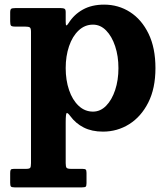

<svg xmlns="http://www.w3.org/2000/svg" viewBox="-20 -555 727 830"><path d="M24 -463V-501Q24 -514 28.5 -517Q33 -520 45.5 -520H243.5Q254.5 -520 259.2 -517Q264 -514 264 -502.5V-460.5Q264 -445.5 267 -445.2Q270 -445 276.5 -455Q299.5 -492 338 -513.5Q376.5 -535 430 -535Q492 -535 542.2 -502.8Q592.5 -470.5 622.2 -409.2Q652 -348 652 -260.5Q652 -173 621 -111.8Q590 -50.5 538.5 -18.2Q487 14 425 14Q377 14 342 -3.8Q307 -21.5 284 -53Q273 -68 268.5 -66.2Q264 -64.5 264 -26V150.5Q264 166 268 170.5Q272 175 288 175H336.5Q347 175 350.5 178Q354 181 354 192.5V236.5Q354 249.5 350.2 252.2Q346.5 255 334 255H43Q30 255 27 251Q24 247 24 235V193Q24 182.5 26.5 178.8Q29 175 40 175H92Q107 175 110.5 170.5Q114 166 114 150V-417.5Q114 -433 108.8 -436.5Q103.5 -440 89 -440H46.5Q31 -440 27.5 -444.2Q24 -448.5 24 -463ZM264 -260.5Q264 -208.5 278.5 -165.8Q293 -123 319.8 -97.8Q346.5 -72.5 382 -72.5Q414 -72.5 438.8 -97.8Q463.5 -123 477.8 -165.8Q492 -208.5 492 -260.5Q492 -312.5 477.8 -355.2Q463.5 -398 438.8 -423.2Q414 -448.5 382 -448.5Q346.5 -448.5 319.8 -423.2Q293 -398 278.5 -355.2Q264 -312.5 264 -260.5Z"/></svg>

Font: Besley*
Style: Bold
Weight: 700
Designer: Owen Earl
Foundry: indestructible type*
Version: Version 2.000; ttfautohint (v1.8.3)